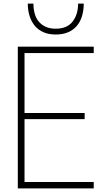

<svg xmlns="http://www.w3.org/2000/svg" viewBox="-20 -1037 583 1057"><path d="M496 0H78V-780H496V-745H115V-415H446V-381H115V-35H496ZM287 -847Q248 -847 219.5 -859.5Q191 -872 172 -894.5Q153 -917 143 -948.5Q133 -980 133 -1017H164Q164 -989 170.5 -964Q177 -939 192 -920Q207 -901 230.5 -890Q254 -879 287 -879Q349 -879 379.5 -918Q410 -957 410 -1017H441Q441 -980 431.5 -948.5Q422 -917 403 -894.5Q384 -872 355 -859.5Q326 -847 287 -847Z"/></svg>

Font: Tanohe Sans ExtraLight
Style: Regular
Weight: 250
Designer: Village Type and Design LLC & Cristiano Sobral
Foundry: Cooper Hewitt Smithsonian Design Museum
Version: Version 1.00;September 29, 2021;FontCreator 13.0.0.2655 64-b